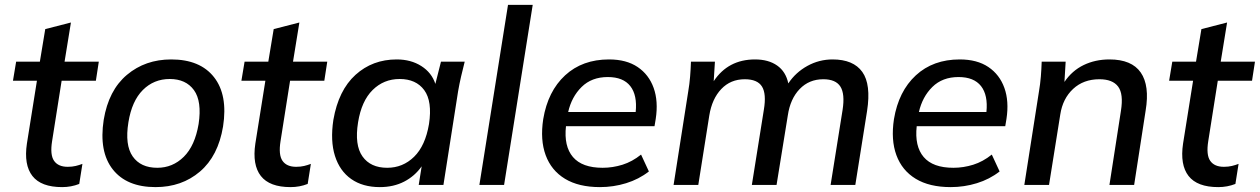

<svg xmlns="http://www.w3.org/2000/svg" viewBox="-20 -756 5151 785"><path d="M234 9Q148 9 112.5 -36.5Q77 -82 90 -169L131 -426H33L46 -504H143L165 -637L270 -664L244 -504H384L372 -426H232L193 -179Q184 -123 201 -98.5Q218 -74 257 -74Q275 -74 289.5 -77.5Q304 -81 317 -86L304 -4Q271 9 234 9Z M616 9Q498 9 441 -63.5Q384 -136 404 -266Q424 -387 499 -450Q574 -513 680 -513Q798 -513 855 -440.5Q912 -368 892 -239Q872 -118 797.5 -54.5Q723 9 616 9ZM623 -70Q686 -70 731.5 -115Q777 -160 792 -249Q806 -342 773 -387.5Q740 -433 674 -433Q609 -433 564 -388Q519 -343 505 -256Q490 -163 522.5 -116.5Q555 -70 623 -70Z M1168 9Q1082 9 1046.5 -36.5Q1011 -82 1024 -169L1065 -426H967L980 -504H1077L1099 -637L1204 -664L1178 -504H1318L1306 -426H1166L1127 -179Q1118 -123 1135 -98.5Q1152 -74 1191 -74Q1209 -74 1223.5 -77.5Q1238 -81 1251 -86L1238 -4Q1205 9 1168 9Z M1533 9Q1463 9 1416 -24Q1369 -57 1349.5 -118.5Q1330 -180 1343 -266Q1364 -387 1433.5 -450Q1503 -513 1602 -513Q1660 -513 1702.5 -486Q1745 -459 1760 -413L1783 -504H1880Q1872 -473 1865 -442.5Q1858 -412 1853 -383L1793 0H1692L1704 -76Q1676 -36 1632.5 -13.5Q1589 9 1533 9ZM1563 -70Q1627 -70 1673 -115Q1719 -160 1734 -249Q1748 -342 1714.5 -387.5Q1681 -433 1614 -433Q1549 -433 1503.5 -388Q1458 -343 1444 -256Q1429 -163 1462 -116.5Q1495 -70 1563 -70Z M1940 0 2057 -736H2158L2041 0Z M2433 9Q2346 9 2290 -25Q2234 -59 2211 -121.5Q2188 -184 2201 -269Q2220 -383 2290.5 -448Q2361 -513 2470 -513Q2541 -513 2587 -482Q2633 -451 2652.5 -396.5Q2672 -342 2661 -270L2656 -240H2294Q2285 -158 2322.5 -114Q2360 -70 2444 -70Q2485 -70 2525 -82.5Q2565 -95 2601 -124L2633 -55Q2592 -23 2540 -7Q2488 9 2433 9ZM2465 -441Q2399 -441 2358 -400.5Q2317 -360 2303 -298H2579Q2586 -367 2557 -404Q2528 -441 2465 -441Z M2734 0 2794 -383Q2799 -412 2801.5 -442.5Q2804 -473 2805 -504H2903L2898 -424Q2957 -513 3067 -513Q3122 -513 3157.5 -488Q3193 -463 3203 -415Q3233 -460 3281 -486.5Q3329 -513 3384 -513Q3469 -513 3505.5 -462Q3542 -411 3525 -302L3477 0H3376L3425 -307Q3435 -372 3416 -402Q3397 -432 3346 -432Q3288 -432 3249.5 -392Q3211 -352 3201 -284L3155 0H3054L3103 -307Q3114 -372 3095.5 -402Q3077 -432 3025 -432Q2967 -432 2929 -392Q2891 -352 2880 -284L2835 0Z M3867 9Q3780 9 3724 -25Q3668 -59 3645 -121.5Q3622 -184 3635 -269Q3654 -383 3724.5 -448Q3795 -513 3904 -513Q3975 -513 4021 -482Q4067 -451 4086.5 -396.5Q4106 -342 4095 -270L4090 -240H3728Q3719 -158 3756.5 -114Q3794 -70 3878 -70Q3919 -70 3959 -82.5Q3999 -95 4035 -124L4067 -55Q4026 -23 3974 -7Q3922 9 3867 9ZM3899 -441Q3833 -441 3792 -400.5Q3751 -360 3737 -298H4013Q4020 -367 3991 -404Q3962 -441 3899 -441Z M4168 0 4228 -383Q4233 -412 4235.5 -442.5Q4238 -473 4239 -504H4337L4332 -421Q4363 -467 4410.5 -490Q4458 -513 4516 -513Q4607 -513 4644 -459.5Q4681 -406 4664 -304L4617 0H4516L4563 -303Q4574 -372 4551.5 -402Q4529 -432 4475 -432Q4410 -432 4367.5 -392.5Q4325 -353 4315 -288L4269 0Z M4961 9Q4875 9 4839.5 -36.5Q4804 -82 4817 -169L4858 -426H4760L4773 -504H4870L4892 -637L4997 -664L4971 -504H5111L5099 -426H4959L4920 -179Q4911 -123 4928 -98.5Q4945 -74 4984 -74Q5002 -74 5016.5 -77.5Q5031 -81 5044 -86L5031 -4Q4998 9 4961 9Z"/></svg>

Font: Mulish SemiBold
Style: Italic
Weight: 600
Italic angle: -9°
Designer: Vernon Adams
Foundry: Vernon Adams
Version: Version 3.603; ttfautohint (v1.8.3)